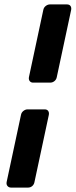

<svg xmlns="http://www.w3.org/2000/svg" viewBox="-20 -849 343 869"><path d="M130 -475Q120 -475 114.5 -482Q109 -489 111 -500L176 -804Q178 -815 187 -822Q196 -829 206 -829H283Q294 -829 299 -822Q304 -815 302 -804L237 -500Q235 -489 226.5 -482Q218 -475 207 -475ZM30 0Q20 0 14 -7Q8 -14 10 -25L75 -329Q77 -340 86 -347Q95 -354 105 -354H182Q193 -354 198 -347Q203 -340 201 -329L136 -25Q134 -14 126 -7Q118 0 107 0Z"/></svg>

Font: Rubik SemiBold
Style: Italic
Weight: 600
Italic angle: -12°
Designer: Hubert and Fischer
Foundry: Hubert and Fischer
Version: Version 2.300;gftools[0.9.30]